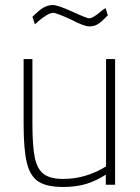

<svg xmlns="http://www.w3.org/2000/svg" viewBox="-20 -735 556 764"><path d="M74 0ZM74 -240V-500H109V-243Q109 -154 118.5 -108Q128 -62 154 -42.5Q180 -23 231 -23Q279 -23 322.5 -36.5Q366 -50 402 -73V-500H438V0H401V-40Q362 -15 322.5 -3Q283 9 231 9Q166 9 133 -12.5Q100 -34 87 -86.5Q74 -139 74 -240ZM261 -658Q203 -684 192 -684Q172 -684 132 -650L119 -638L109 -668Q136 -695 153.5 -705Q171 -715 191 -715Q209 -715 267 -689Q326 -662 335 -662Q350 -662 387 -694L400 -703L409 -674Q381 -645 367 -637.5Q353 -630 335 -630Q314 -630 261 -658Z"/></svg>

Font: Cairo ExtraLight
Style: Regular
Weight: 250
Designer: Mohamed Gaber, the designers of Titillium
Foundry: Kief Type Foundry
Version: Version 2.009; ttfautohint (v1.5.33-1714) -l 8 -r 50 -G 200 